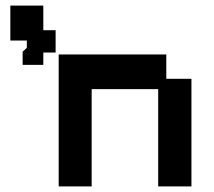

<svg xmlns="http://www.w3.org/2000/svg" viewBox="-20 -656 766 687"><path d="M190 11V-461H575V-374H665V11H546V-337H308V11ZM61 -424V-471L76 -485V-511H17V-636H135V-548H179V-468H135V-424Z"/></svg>

Font: Pixelify Sans SemiBold
Style: Regular
Weight: 600
Designer: Stefie Justprince
Foundry: Typecalism Foundryline
Version: Version 1.000